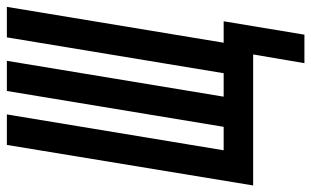

<svg xmlns="http://www.w3.org/2000/svg" viewBox="-210 -578 928 573"><g transform="rotate(-90 254.5 -291.0)"><path d="M353 153 379 0H-12L109 -735H200L93 -88H163L270 -735H360L253 -88H323L430 -735H521L414 -88H478L438 153Z"/></g></svg>

Font: Iosevka Term Curly SmBd Obl
Style: Regular
Weight: 600
Italic angle: -9°
Designer: Belleve Invis
Foundry: Belleve Invis
Version: Version 32.3.0